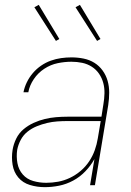

<svg xmlns="http://www.w3.org/2000/svg" viewBox="-20 -765 540 793"><path d="M165 8Q133 8 103.5 -1Q74 -10 55.5 -32Q37 -54 32 -84.5Q27 -115 32 -146Q36 -170 47 -192.5Q58 -215 77 -231Q96 -247 119 -257.5Q142 -268 165 -273.5Q188 -279 211.5 -281Q235 -283 258 -283H399L407 -334Q411 -357 411.5 -379.5Q412 -402 406.5 -422.5Q401 -443 389 -460.5Q377 -478 359 -489.5Q341 -501 319.5 -505.5Q298 -510 275 -510Q247 -510 218 -504Q189 -498 163 -481Q137 -464 119.5 -438Q102 -412 97 -384H77Q81 -405 91 -425.5Q101 -446 116 -463.5Q131 -481 150 -494Q169 -507 190 -514.5Q211 -522 232.5 -525Q254 -528 275 -528Q301 -528 325.5 -523Q350 -518 370 -505.5Q390 -493 404 -473.5Q418 -454 424.5 -431Q431 -408 431 -382.5Q431 -357 427 -331L372 0H352L370 -108Q355 -81 332.5 -57.5Q310 -34 282 -19Q254 -4 224 2Q194 8 165 8ZM171 -10Q195 -10 220 -14.5Q245 -19 269 -30.5Q293 -42 313.5 -59.5Q334 -77 348.5 -99Q363 -121 371.5 -145Q380 -169 384 -194L396 -265H258Q238 -265 216.5 -263.5Q195 -262 174 -257Q153 -252 132 -243.5Q111 -235 93.5 -221Q76 -207 65.5 -187Q55 -167 51 -146Q47 -118 52 -91Q57 -64 74 -44.5Q91 -25 117 -17.5Q143 -10 171 -10ZM381 -596 292 -735 310 -745 395 -604ZM211 -596 122 -735 140 -745 225 -604Z"/></svg>

Font: Iosevka SS04 Thin Oblique
Style: Regular
Weight: 100
Italic angle: -9°
Monospace: yes
Designer: Belleve Invis
Foundry: Belleve Invis
Version: Version 19.0.0; ttfautohint (v1.8.4)